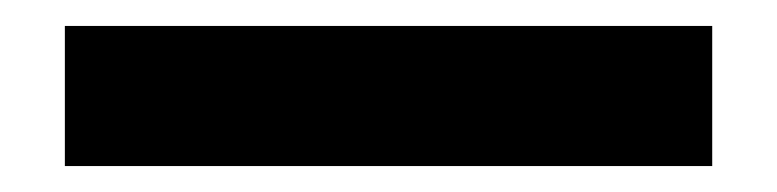

<svg xmlns="http://www.w3.org/2000/svg" viewBox="-20 55 599 148"><path d="M30 183V75H529V183Z"/></svg>

Font: IBM Plex Sans Thai SemiBold
Style: Regular
Weight: 600
Designer: Mike Abbink, Paul van der Laan, Pieter van Rosmalen, Ben Mitchell, Mark Frömberg
Foundry: Bold Monday
Version: Version 1.1